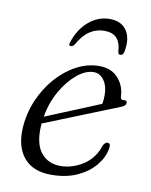

<svg xmlns="http://www.w3.org/2000/svg" viewBox="-78 -718 617 785"><g transform="rotate(10 231.0 -325.5)"><path d="M403.5 -139Q398 -102 370.5 -68Q343 -34 296.8 -12.5Q250.5 9 187.5 9Q113 9 75 -35.5Q37 -80 41 -159Q44.5 -219 67.5 -273.8Q90.5 -328.5 127.5 -371Q164.5 -413.5 210.5 -438.2Q256.5 -463 305.5 -463Q356.5 -463 384.5 -431.2Q412.5 -399.5 414 -355.5Q415 -341 427.5 -343Q441.5 -345.5 441.5 -334Q441.5 -327.5 435.8 -322.2Q430 -317 413 -310.5Q390.5 -301.5 351 -285.8Q311.5 -270 266.2 -251.8Q221 -233.5 180 -217.2Q139 -201 113.5 -190.5Q113.5 -186 113 -181.5Q108.5 -107 138 -70Q167.5 -33 219 -33Q268 -33 313 -61.8Q358 -90.5 375.5 -145.5Q383.5 -160.5 393 -160Q407.5 -160 403.5 -139ZM287.5 -434.5Q254.5 -434.5 219.2 -405.8Q184 -377 156 -328.5Q128 -280 117.5 -219.5Q145.5 -231 186.5 -248Q227.5 -265 270 -282.2Q312.5 -299.5 344 -313Q347.5 -327 347.5 -350.5Q347.5 -386.5 330.8 -410.5Q314 -434.5 287.5 -434.5ZM301 -608.5Q268.5 -608.5 241.2 -590.8Q214 -573 191 -532.5Q184.5 -523 176.5 -523Q165.5 -523 170.5 -537Q188 -593 227 -626.5Q266 -660 314.5 -660Q363.5 -660 385.5 -626.5Q407.5 -593 396 -537Q392.5 -523 381 -523Q374 -523 372 -532.5Q369.5 -573 352 -590.8Q334.5 -608.5 301 -608.5Z"/></g></svg>

Font: Fraunces 9pt Light
Style: Italic
Weight: 300
Italic angle: -16°
Version: Version 1.000;[0bf87f6ff]